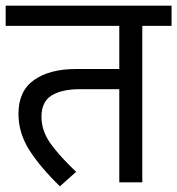

<svg xmlns="http://www.w3.org/2000/svg" viewBox="-20 -642 624 676"><path d="M481 -551V0H400V-328H261Q198 -328 162 -306Q126 -284 126 -231Q126 -182 157 -138Q188 -94 248 -37L191 14Q121 -54 83 -114Q45 -174 45 -241Q45 -322 100 -360.5Q155 -399 247 -399H400V-551H0V-622H584V-551Z"/></svg>

Font: lhindi25
Style: Book
Weight: 400
Designer: Jelle Bosma - Monotype Design Team
Foundry: Monotype Imaging Inc.
Version: Version 2.003